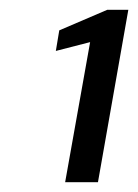

<svg xmlns="http://www.w3.org/2000/svg" viewBox="-20 -724 282 392"><path d="M113 -352 164 -638 94 -620 101 -662 199 -704H242L180 -352Z"/></svg>

Font: DM Sans 20pt
Style: Italic
Weight: 400
Italic angle: -10°
Version: Version 4.004;gftools[0.9.30]